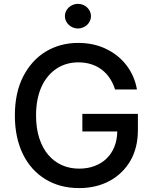

<svg xmlns="http://www.w3.org/2000/svg" viewBox="-20 -958 789 988"><path d="M56.5 -363.3Q56.5 -480.1 98.7 -563.2Q120 -605.1 149.3 -637.6Q178.6 -670.1 214.7 -692.1Q250.7 -714.1 293 -725.7Q335.2 -737.2 382.1 -737.2Q461.3 -737.2 524.5 -707Q556.5 -691.8 583.3 -670.5Q610.1 -649.1 630.5 -622.5Q650.9 -595.9 664.8 -564.5Q678.6 -533 684.7 -497.5H572.1Q561.8 -530.2 544.6 -555.9Q527.3 -581.7 503.4 -599.8Q479.4 -617.9 449.2 -627.5Q419 -637.1 382.8 -637.1Q320.7 -637.1 272 -605.5Q247.5 -589.5 227.8 -566.2Q208.1 -543 194.2 -512.8Q180.4 -482.6 172.9 -445.3Q165.5 -408 165.5 -364Q165.5 -297.6 182.2 -246.6Q198.9 -195.7 228.5 -160.9Q258.2 -126.1 298.7 -108.1Q339.1 -90.2 387.1 -90.2Q430.8 -90.2 466.6 -103.7Q502.5 -117.2 528.2 -142Q554 -166.9 568.4 -202.2Q582.7 -237.6 583.5 -281.6H403.8V-372.2H689.6V-289.4Q689.6 -197.1 650.9 -130.7Q631.4 -97.3 604.4 -71.2Q577.4 -45.1 543.9 -27Q510.3 -8.9 470.9 0.5Q431.5 9.9 387.1 9.9Q288.7 9.9 214.1 -35.5Q176.8 -58.2 147.5 -90.7Q118.3 -123.2 98 -164.6Q77.8 -206 67.1 -255.9Q56.5 -305.8 56.5 -363.3ZM381 -938.2Q394.5 -938.2 406.6 -933.4Q418.7 -928.6 427.9 -920.1Q437.1 -911.6 442.6 -900Q448.2 -888.5 448.2 -874.6Q448.2 -861.2 442.6 -849.6Q437.1 -838.1 427.7 -829.5Q418.3 -821 406.2 -816.2Q394.2 -811.4 381 -811.4Q367.9 -811.4 355.8 -816.2Q343.8 -821 334.5 -829.5Q325.3 -838.1 319.6 -849.6Q313.9 -861.2 313.9 -874.6Q313.9 -888.5 319.4 -900Q324.9 -911.6 334.2 -920.1Q343.4 -928.6 355.6 -933.4Q367.9 -938.2 381 -938.2Z"/></svg>

Font: Inter P Medium
Style: Regular
Weight: 500
Designer: Rasmus Andersson
Foundry: rsms
Version: Version 3.018;git-588b23468